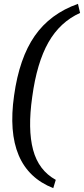

<svg xmlns="http://www.w3.org/2000/svg" viewBox="-20 -811 435 995"><path d="M384 -791 395 -744Q291 -697 231 -591.5Q171 -486 147 -309Q123 -141 151.5 -34.5Q180 72 269 121L256 164Q-1 63 53 -316Q80 -510 160 -625Q240 -740 384 -791Z"/></svg>

Font: Exo 2.0 Medium
Style: Italic
Weight: 500
Italic angle: -8°
Designer: Natanael Gama
Version: Version 1.001;PS 001.001;hotconv 1.0.70;makeotf.lib2.5.58329